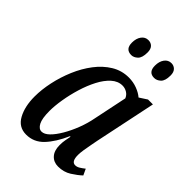

<svg xmlns="http://www.w3.org/2000/svg" viewBox="-221 -839 944 944"><g transform="rotate(45 250.5 -367.0)"><path d="M142 10Q90 10 64.5 -36.5Q39 -83 39 -152Q39 -200 50.5 -254Q62 -308 84 -360Q106 -412 138 -454Q170 -496 211 -521Q252 -546 301 -546Q332 -546 359.5 -535.5Q387 -525 404 -510L444 -536H478L411 -216Q409 -204 404.5 -182Q400 -160 396.5 -137Q393 -114 393 -100Q393 -54 419 -54Q431 -54 442.5 -61Q454 -68 468 -79L483 -47Q463 -28 433 -9Q403 10 364 10Q333 10 314 -11Q295 -32 295 -70Q295 -91 298 -106Q301 -121 304 -137H300Q270 -69 232.5 -29.5Q195 10 142 10ZM185 -54Q204 -54 224.5 -74Q245 -94 265 -128Q285 -162 301 -203.5Q317 -245 325 -288L361 -461Q354 -478 339 -487Q324 -496 307 -496Q276 -496 250 -472.5Q224 -449 204 -410.5Q184 -372 170 -326Q156 -280 148.5 -234.5Q141 -189 141 -154Q141 -101 153.5 -77.5Q166 -54 185 -54ZM390 -632Q350 -632 350 -678Q350 -707 363.5 -725.5Q377 -744 399 -744Q416 -744 427.5 -732.5Q439 -721 439 -698Q439 -661 423.5 -646.5Q408 -632 390 -632ZM231 -632Q190 -632 190 -678Q190 -707 203.5 -725.5Q217 -744 239 -744Q257 -744 268 -732.5Q279 -721 279 -698Q279 -661 263.5 -646.5Q248 -632 231 -632Z"/></g></svg>

Font: Noto Serif ExtraCondensed Medium
Style: Italic
Weight: 500
Width: 2
Italic angle: -12°
Designer: Monotype Design Team
Foundry: Monotype Imaging Inc.
Version: Version 2.013; ttfautohint (v1.8.4.7-5d5b)